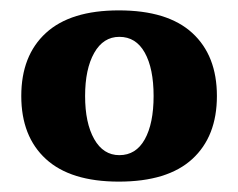

<svg xmlns="http://www.w3.org/2000/svg" viewBox="-20 -730 459 370"><path d="M21 -545Q21 -623 68.5 -666.5Q116 -710 209 -710Q303 -710 350.5 -666.5Q398 -623 398 -545Q398 -467 350.5 -423.5Q303 -380 209 -380Q116 -380 68.5 -423.5Q21 -467 21 -545ZM276 -545Q276 -598 259 -628.5Q242 -659 210 -659Q179 -659 161.5 -628Q144 -597 144 -545Q144 -493 161.5 -462Q179 -431 210 -431Q242 -431 259 -461.5Q276 -492 276 -545Z"/></svg>

Font: Trirong ExtraBold
Style: Regular
Weight: 800
Designer: Katatrad Team
Foundry: CadsonDemak
Version: Version 1.001